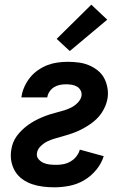

<svg xmlns="http://www.w3.org/2000/svg" viewBox="-20 -792 540 820"><path d="M213 8Q188 8 163.5 5Q139 2 117 -5.5Q95 -13 76 -26.5Q57 -40 45 -59.5Q33 -79 28.5 -102.5Q24 -126 28 -151Q30 -167 36 -182.5Q42 -198 52 -211.5Q62 -225 74.5 -237Q87 -249 101 -259Q115 -269 130 -277Q145 -285 160.5 -291.5Q176 -298 191.5 -303Q207 -308 223 -312Q239 -316 255 -321Q271 -326 285.5 -333.5Q300 -341 312.5 -354Q325 -367 328 -382Q330 -395 324.5 -405.5Q319 -416 309 -422Q299 -428 286.5 -430Q274 -432 262 -432Q249 -432 236 -429.5Q223 -427 211.5 -420Q200 -413 192 -401.5Q184 -390 182 -377V-376H71L72 -380Q75 -401 84.5 -422Q94 -443 108.5 -461Q123 -479 142.5 -492.5Q162 -506 183 -514Q204 -522 226 -525Q248 -528 270 -528Q293 -528 316 -525Q339 -522 359.5 -513.5Q380 -505 397.5 -491Q415 -477 425 -458Q435 -439 439 -416Q443 -393 439 -370Q436 -354 429.5 -338.5Q423 -323 413.5 -309Q404 -295 391.5 -283Q379 -271 365 -261.5Q351 -252 336.5 -244Q322 -236 306.5 -229.5Q291 -223 275 -218Q259 -213 243 -208.5Q227 -204 211.5 -199.5Q196 -195 181 -187.5Q166 -180 153 -167Q140 -154 138 -139Q135 -124 144 -113Q153 -102 165.5 -96.5Q178 -91 192 -89.5Q206 -88 221 -88Q236 -88 251.5 -91Q267 -94 281.5 -102.5Q296 -111 306.5 -124.5Q317 -138 321 -153L423 -125Q413 -93 390.5 -66Q368 -39 339 -22Q310 -5 277 1.5Q244 8 213 8ZM278 -574 222 -626 370 -772 438 -708Z"/></svg>

Font: Iosevka
Style: Bold Italic
Weight: 700
Italic angle: -9°
Monospace: yes
Designer: Belleve Invis
Foundry: Belleve Invis
Version: Version 32.5.0; ttfautohint (v1.8.4)